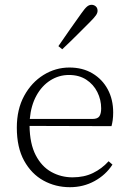

<svg xmlns="http://www.w3.org/2000/svg" viewBox="-20 -766 538 799"><path d="M267 -454Q225 -454 189.5 -431.5Q154 -409 131.5 -368Q109 -327 104 -271H365Q386 -271 393.5 -282Q401 -293 401 -315Q401 -351 385 -383Q369 -415 339 -434.5Q309 -454 267 -454ZM271 13Q211 13 161 -14.5Q111 -42 80.5 -97Q50 -152 50 -235Q50 -311 80.5 -367Q111 -423 161 -454Q211 -485 269 -485Q324 -485 365 -460.5Q406 -436 428.5 -394Q451 -352 451 -298Q451 -280 449 -266Q447 -252 444 -241L103 -242Q104 -168 128.5 -120.5Q153 -73 193.5 -50.5Q234 -28 282 -28Q330 -28 367 -46Q404 -64 432 -95L448 -81Q420 -38 373.5 -12.5Q327 13 271 13ZM223 -574Q248 -610 272.5 -645.5Q297 -681 319 -711Q333 -731 342 -738.5Q351 -746 361 -746Q371 -746 378.5 -739.5Q386 -733 386 -721Q386 -712 379 -702Q372 -692 355 -675Q330 -650 300.5 -620.5Q271 -591 239 -561Z"/></svg>

Font: Source Serif Pro Light
Style: Regular
Weight: 300
Designer: Frank Grießhammer
Foundry: Adobe Systems Incorporated
Version: Version 3.001;hotconv 1.0.111;makeotfexe 2.5.65597